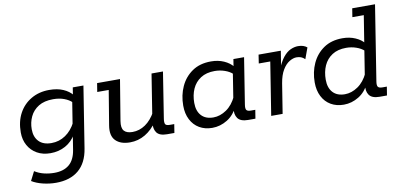

<svg xmlns="http://www.w3.org/2000/svg" viewBox="-71 -810 2557 1218"><g transform="rotate(-10 1207.5 -201.0)"><path d="M203.8 181Q162 181 120.4 170.9Q78.8 160.9 48.6 142.3L78.2 84Q106.5 101.8 138.7 109.4Q170.8 117 204.2 117Q264.2 117 299.7 87.2Q335.3 57.4 345.3 -4.5L362.1 -109.8L367.6 -103.1Q341.4 -57.4 298.2 -33.7Q255 -10 201.6 -10Q152.2 -10 115.4 -30.9Q78.7 -51.8 58.4 -88.4Q38 -124.9 38 -172.1Q38 -242.7 66.4 -295.2Q94.8 -347.6 145.6 -377.1Q196.3 -406.7 261.7 -406.7Q314 -406.7 351.4 -390.4Q388.9 -374.1 411.3 -346.2L403.3 -338.7L412.5 -396.7H481.2L418.7 -2Q404.5 89 349.3 135Q294.1 181 203.8 181ZM218.6 -72.2Q268.7 -72.2 309.6 -100Q350.5 -127.8 376 -178.1L367.6 -146.7L395.5 -321.3L395.9 -303.2Q378 -321.1 347.1 -332.8Q316.3 -344.5 276.3 -344.5Q219.1 -344.5 182.2 -321.7Q145.4 -298.8 127.6 -261.3Q109.9 -223.8 109.9 -180.2Q109.9 -129.9 138.1 -101Q166.2 -72.2 218.6 -72.2Z M711 10Q649.8 10 618.4 -21.7Q586.9 -53.4 597.5 -118.1L634.3 -341H560.3L569.2 -396.7H716.8L673.6 -134Q666.5 -90 683 -71.1Q699.5 -52.2 737.4 -52.2Q781.8 -52.2 820.3 -78.4Q858.7 -104.6 887.2 -155.9L876.4 -122L919.9 -396.7H993.6L947.3 -102.5Q943.3 -78.2 948.1 -66.9Q952.9 -55.6 978 -55.6H1006.1L997.2 0H950Q901.2 0 883.5 -25.1Q865.8 -50.2 871.8 -92.1L874.2 -109.3L887 -92.7Q853.8 -43.3 808.6 -16.7Q763.4 10 711 10Z M1240.7 10Q1193.3 10 1157.6 -10.9Q1121.9 -31.8 1102.2 -70.4Q1082.4 -108.9 1082.4 -160.7Q1082.4 -227.6 1107.9 -283.1Q1133.3 -338.7 1182.6 -372.7Q1231.8 -406.7 1304.1 -406.7Q1349.8 -406.7 1386.7 -390.4Q1423.6 -374.1 1446.1 -346.2L1438 -338.7L1447.3 -396.7H1516L1469.1 -100.7Q1464.7 -74.2 1471.5 -64.9Q1478.3 -55.6 1500 -55.6H1528.1L1519.2 0H1472.4Q1423.6 0 1405.6 -25.1Q1387.6 -50.2 1394.2 -92.1L1398 -116L1406.1 -99Q1383 -45.9 1337.4 -18Q1291.8 10 1240.7 10ZM1258.8 -54Q1301.8 -54 1342.7 -81.8Q1383.5 -109.6 1409 -164.2L1401 -136.6L1430.3 -321.3L1431.3 -303.2Q1412.1 -321.1 1381.2 -331.9Q1350.2 -342.7 1316.7 -342.7Q1262.6 -342.7 1226.4 -319.4Q1190.2 -296 1172.2 -256Q1154.3 -216.1 1154.3 -165.8Q1154.3 -113.1 1181.6 -83.5Q1209 -54 1258.8 -54Z M1620.8 0 1674.9 -341H1600.9L1609.4 -396.7H1752.8L1731.7 -264.1L1723.9 -270.2Q1744.4 -325.4 1767.8 -354.6Q1791.3 -383.9 1816.5 -395.1Q1841.7 -406.3 1864.9 -406.3Q1900.9 -406.3 1922.6 -387.9L1896.5 -316.6Q1885.1 -328.2 1872.1 -333.1Q1859.1 -338 1843.1 -338Q1821.4 -338 1797 -323.2Q1772.6 -308.5 1753.1 -276.1Q1733.5 -243.8 1724.8 -191L1694.4 0Z M2087.7 10Q2040.3 10 2004.6 -10.9Q1968.9 -31.8 1949.2 -70.4Q1929.4 -108.9 1929.4 -160.7Q1929.4 -227.6 1954.9 -283.1Q1980.3 -338.7 2029.6 -372.7Q2078.8 -406.7 2151.1 -406.7Q2196.8 -406.7 2233.7 -390.4Q2270.6 -374.1 2290 -349.3L2280.1 -338.3L2310.2 -527.4H2236.6L2245.5 -583H2392.4L2316.1 -100.7Q2311.7 -74.2 2318.7 -64.9Q2325.7 -55.6 2347.4 -55.6H2375.5L2366.6 0H2319.4Q2270.6 0 2252.6 -25.1Q2234.6 -50.2 2241.2 -92.1L2245 -116L2253.1 -99Q2230 -45.9 2184.4 -18Q2138.8 10 2087.7 10ZM2105.8 -54Q2148.8 -54 2189.7 -81.8Q2230.5 -109.6 2256 -164.2L2248 -136.6L2277.3 -321.3L2278.3 -303.2Q2259.1 -321.1 2228.2 -331.9Q2197.2 -342.7 2163.7 -342.7Q2109.6 -342.7 2073.4 -319.4Q2037.2 -296 2019.2 -256Q2001.3 -216.1 2001.3 -165.8Q2001.3 -113.1 2028.6 -83.5Q2056 -54 2105.8 -54Z"/></g></svg>

Font: Rokkitt SemiBold
Style: Italic
Weight: 600
Italic angle: -9°
Designer: Vernon Adams
Foundry: Vernon Adams
Version: Version 3.103